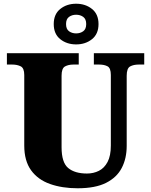

<svg xmlns="http://www.w3.org/2000/svg" viewBox="-20 -999 809 1029"><path d="M396 10Q313 10 248 -13Q183 -36 146.5 -86.5Q110 -137 110 -219V-597Q110 -634 91 -643.5Q72 -653 46 -653H17V-714H402V-653H373Q347 -653 328.5 -643Q310 -633 310 -593V-210Q310 -128 345.5 -98.5Q381 -69 446 -69Q481 -69 510 -83.5Q539 -98 556.5 -131Q574 -164 574 -219V-597Q574 -634 556.5 -643.5Q539 -653 512 -653H483V-714H753V-653H723Q696 -653 677.5 -643Q659 -633 659 -593V-217Q659 -150 632.5 -99Q606 -48 548.5 -19Q491 10 396 10ZM388 -761Q338 -761 303 -789Q268 -817 268 -870Q268 -923 303 -951Q338 -979 388 -979Q438 -979 473 -951Q508 -923 508 -870Q508 -817 473 -789Q438 -761 388 -761ZM388 -820Q410 -820 426 -831.5Q442 -843 442 -870Q442 -897 426 -908.5Q410 -920 388 -920Q366 -920 350 -908.5Q334 -897 334 -870Q334 -843 350 -831.5Q366 -820 388 -820Z"/></svg>

Font: Noto Serif Tamil Black
Style: Regular
Weight: 900
Designer: Indian Type Foundry, Tom Grace, and the Monotype Design Team
Foundry: Monotype Imaging Inc.
Version: Version 2.004; ttfautohint (v1.8.4.7-5d5b)